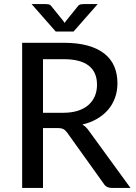

<svg xmlns="http://www.w3.org/2000/svg" viewBox="-20 -929 670 949"><path d="M89.5 0ZM192.5 -296V0H89.5V-717.5H295Q364 -717.5 414 -703.5Q464 -689.5 496.8 -663.2Q529.5 -637 545 -600Q560.5 -563 560.5 -517.5Q560.5 -479.5 548.8 -446.5Q537 -413.5 514.8 -387.2Q492.5 -361 460.2 -342Q428 -323 387 -313.5Q406.5 -302 420.5 -281L625 0H533Q505 0 492 -22L312 -273.5Q303.5 -285.5 293.5 -290.8Q283.5 -296 263.5 -296ZM192.5 -371.5H291.5Q333 -371.5 364.5 -381.5Q396 -391.5 417 -410Q438 -428.5 448.8 -453.8Q459.5 -479 459.5 -510Q459.5 -572.5 418.5 -604.5Q377.5 -636.5 295 -636.5H192.5ZM136 -909H205Q211.5 -909 220 -907.5Q228.5 -906 235 -897L293.5 -824.5Q296.5 -819 299.5 -815.5L305.5 -824.5L363.5 -896.5Q370.5 -906 379 -907.5Q387.5 -909 394 -909H463L343.5 -773H255.5Z"/></svg>

Font: Lato Medium
Style: Regular
Weight: 500
Designer: Lukasz Dziedzic
Foundry: tyPoland Lukasz Dziedzic
Version: Version 2.006; 2014-01-15